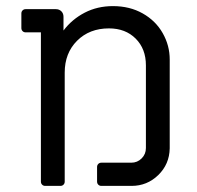

<svg xmlns="http://www.w3.org/2000/svg" viewBox="-20 -609 646 629"><path d="M114 -14V-503H64Q58 -503 54 -507Q50 -511 50 -517V-565Q50 -571 54 -575Q58 -579 64 -579H163Q174 -579 181 -572Q188 -565 188 -554V-509Q216 -546 257.5 -567.5Q299 -589 350 -589Q405 -589 447.5 -565Q490 -541 513 -500.5Q536 -460 536 -414V-123Q535 -71 498.5 -35.5Q462 0 411 0H312Q306 0 302 -4Q298 -8 298 -14V-62Q298 -68 302 -72Q306 -76 312 -76H410Q430 -76 444 -90Q458 -104 458 -124V-395Q458 -449 424.5 -482.5Q391 -516 337 -516Q273 -516 232.5 -475.5Q192 -435 192 -371V-14Q192 -8 188 -4Q184 0 178 0H128Q122 0 118 -4Q114 -8 114 -14Z"/></svg>

Font: Miriam Libre
Style: Regular
Weight: 400
Version: Version 1.000